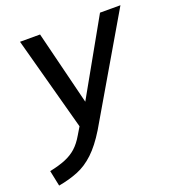

<svg xmlns="http://www.w3.org/2000/svg" viewBox="-159 -611 869 945"><g transform="rotate(-20 275.0 -138.5)"><path d="M0 0ZM-10 227 -27 145Q22 135 56 121Q90 107 114.5 85Q139 63 160 27L184 -13L51 -504H156L252 -117L470 -504H577L261 36Q220 103 179 141.5Q138 180 92 198.5Q46 217 -10 227Z"/></g></svg>

Font: Winston Medium
Style: Italic
Weight: 500
Italic angle: -9°
Designer: Original fonts by Vernon Adams / Changes by Cristiano Sobral
Foundry: Original fonts by Vernon Adams / Changes by Cristiano Sobral
Version: Version 2.503;July 17, 2020;FontCreator 13.0.0.2655 64-bit